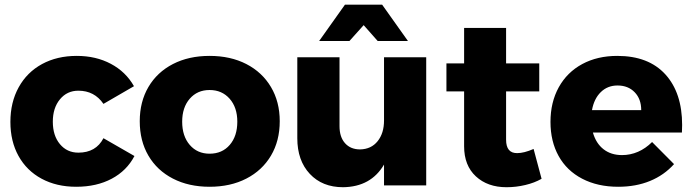

<svg xmlns="http://www.w3.org/2000/svg" viewBox="-20 -783 2924 811"><path d="M311 -399.9Q263.2 -399.9 233.2 -363.5Q203.1 -327.1 203.1 -269Q203.1 -210 233.2 -174.1Q263.2 -138.2 311 -138.2Q385.3 -138.2 417 -199.2L547.9 -124Q515.6 -62 451.9 -28.1Q388.2 5.9 301.8 5.9Q218.8 5.9 155.8 -28.1Q92.8 -62 58.3 -124Q23.9 -186 23.9 -268.1Q23.9 -351.1 59.1 -414.6Q94.2 -478 157.7 -512.5Q221.2 -546.9 304.2 -546.9Q385.3 -546.9 448.2 -513.4Q511.2 -480 545.9 -418.9L417 -344.2Q378.9 -399.9 311 -399.9Z M1161.6 -271Q1161.6 -188 1124.5 -125.5Q1087.4 -63 1020.5 -28.6Q953.6 5.9 865.2 5.9Q777.3 5.9 710.4 -28.6Q643.6 -63 606.9 -125.5Q570.3 -188 570.3 -271Q570.3 -353 606.9 -415.5Q643.6 -478 710.4 -512.5Q777.3 -546.9 865.2 -546.9Q953.6 -546.9 1020.5 -512.5Q1087.4 -478 1124.5 -415.5Q1161.6 -353 1161.6 -271ZM749.5 -269Q749.5 -208 781.5 -170.9Q813.5 -133.8 865.2 -133.8Q918.5 -133.8 950.4 -170.9Q982.4 -208 982.4 -269Q982.4 -329.1 950 -366Q917.5 -402.8 865.2 -402.8Q813.5 -402.8 781.5 -366Q749.5 -329.1 749.5 -269Z M1235.8 0ZM1780.3 -541V0H1602.1V-87.9Q1546.9 6.3 1429.2 7.8Q1341.3 7.8 1288.6 -48.6Q1235.8 -105 1235.8 -199.2V-541H1414.1V-250Q1414.1 -204.1 1437.5 -178Q1460.9 -151.9 1501 -151.9Q1547.9 -152.8 1575 -186.5Q1602.1 -220.2 1602.1 -273.9V-541ZM1703.1 -609.9H1575.2L1516.1 -676.8L1456.1 -609.9H1328.1L1437 -763.2H1594.2Z M2267.6 -27.8Q2237.8 -10.7 2198.7 -1.5Q2159.7 7.8 2119.6 7.8Q2039.6 7.8 1990 -38.1Q1940.4 -84 1940.4 -165V-397H1865.7V-515.1H1940.4V-665H2117.7V-515.1H2257.8V-397H2117.7V-192.9Q2117.7 -135.7 2164.6 -136.2Q2193.4 -136.2 2233.9 -153.8Z M2861.3 -254.9Q2861.3 -233.9 2860.4 -223.1H2484.4Q2497.6 -177.2 2529.3 -152.6Q2561 -127.9 2607.4 -127.9Q2642.6 -127.9 2674.8 -141.8Q2707 -155.8 2734.4 -183.1L2827.1 -89.8Q2785.2 -43 2725.6 -18.6Q2666 5.9 2591.3 5.9Q2504.4 5.9 2439.2 -28.1Q2374 -62 2339.6 -124Q2305.2 -186 2305.2 -268.1Q2305.2 -351.1 2340.3 -414.6Q2375.5 -478 2439.5 -512.5Q2503.4 -546.9 2587.4 -546.9Q2719.2 -546.9 2790.3 -469Q2861.3 -391.1 2861.3 -254.9ZM2688.5 -317.9Q2688.5 -364.7 2660.9 -393.3Q2633.3 -421.9 2588.4 -421.9Q2546.4 -421.9 2517.8 -394Q2489.3 -366.2 2480.5 -317.9Z"/></svg>

Font: Argentum Sans
Style: Bold
Weight: 700
Designer: Julieta Ulanovsky (Modified by Cristiano Sobral)
Foundry: Julieta Ulanovsky
Version: Version 1.000; ttfautohint (v1.5.65-e2d9)